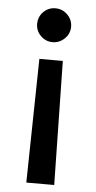

<svg xmlns="http://www.w3.org/2000/svg" viewBox="-53 -583 399 800"><g transform="rotate(5 146.5 -183.0)"><path d="M217.8 -478.5Q217.8 -449.7 196.5 -429Q175.3 -408.2 146.5 -408.2Q117.2 -408.2 96.4 -429Q75.7 -449.7 75.7 -478.5Q75.7 -508.3 96.4 -529.1Q117.2 -549.8 146.5 -549.8Q175.8 -549.8 196.8 -528.8Q217.8 -507.8 217.8 -478.5ZM205.1 184.1H88.4L97.7 -334H195.8Z"/></g></svg>

Font: Interop Med
Style: Regular
Weight: 500
Designer: Rasmus Andersson, Google, Jang Haemin
Foundry: jhaemin
Version: Version 1.007